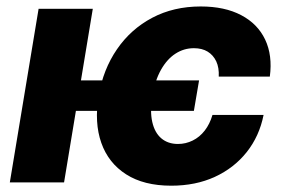

<svg xmlns="http://www.w3.org/2000/svg" viewBox="-20 -570 886 600"><path d="M602.1 -318.8 585.9 -223.6H152.3L168.5 -318.8ZM270 -542.5 180.2 0H10.7L100.6 -542.5ZM515.1 10.3Q429.7 10.3 374.3 -25.1Q318.8 -60.5 296.6 -123.5Q274.4 -186.5 288.1 -270Q302.2 -353 345.5 -416Q388.7 -479 455.6 -514.4Q522.5 -549.8 607.4 -549.8Q682.1 -549.8 733.6 -522.7Q785.2 -495.6 808.6 -446.3Q832 -397 823.2 -330.6H663.6Q665 -358.4 655.8 -378.2Q646.5 -397.9 628.9 -408.7Q611.3 -419.4 585.9 -419.4Q554.7 -419.4 528.3 -402.3Q502 -385.3 483.2 -352.1Q464.4 -318.8 456.1 -270.5Q448.2 -222.7 455.8 -189Q463.4 -155.3 484.1 -137.7Q504.9 -120.1 536.1 -120.1Q560.5 -120.1 582.3 -130.9Q604 -141.6 619.9 -162.1Q635.7 -182.6 644 -210.9H803.7Q790.5 -144.5 751 -94.7Q711.4 -44.9 651.4 -17.3Q591.3 10.3 515.1 10.3Z"/></svg>

Font: Inter 16pt ExtraBold
Style: Italic
Weight: 800
Italic angle: -9.3988°
Version: Version 4.001;git-66647c0bb